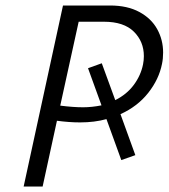

<svg xmlns="http://www.w3.org/2000/svg" viewBox="-20 -678 616 698"><path d="M187 -239 135 0H66L209 -658H380Q443 -658 486.5 -634.5Q530 -611 551.5 -572Q573 -533 573 -487Q573 -465 569 -446Q558 -390 519 -340.5Q480 -291 418 -263L472 -114L421 -96L367 -245Q324 -233 271 -233Q232 -233 187 -239ZM350 -448 399 -314Q441 -335 466.5 -369.5Q492 -404 500 -444Q503 -459 503 -474Q503 -527 466.5 -563Q430 -599 358 -599H266L199 -294Q246 -288 282 -288Q314 -288 349 -295L300 -430Z"/></svg>

Font: LXGW Bright GB
Style: Italic
Weight: 400
Italic angle: -12°
Designer: Christian Thalmann (Catharsis Fonts)
Foundry: LXGW / Christian Thalmann (Catharsis Fonts) / Fontworks Inc.
Version: Version 5.510